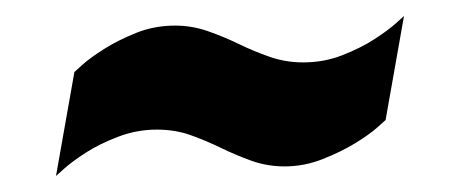

<svg xmlns="http://www.w3.org/2000/svg" viewBox="-20 -421 570 240"><path d="M50 -201 73 -331Q73 -331 83 -340Q93 -349 110.5 -360Q128 -371 150.5 -380Q173 -389 199 -389Q220 -389 240 -382Q260 -375 278.5 -366Q297 -357 317 -350Q337 -343 359 -343Q385 -343 408 -352Q431 -361 448 -372Q465 -383 475 -392Q485 -401 485 -401L462 -271Q462 -271 452 -262Q442 -253 424 -242Q406 -231 383 -222Q360 -213 336 -213Q314 -213 294.5 -220Q275 -227 256.5 -236Q238 -245 218.5 -252Q199 -259 176 -259Q151 -259 127.5 -250Q104 -241 87 -230Q70 -219 60 -210Q50 -201 50 -201Z"/></svg>

Font: Archivo ExtraCondensed Black
Style: Italic
Weight: 900
Width: 2
Italic angle: -10°
Designer: Hector Gatti
Foundry: Omnibus-Type
Version: Version 2.001